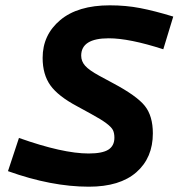

<svg xmlns="http://www.w3.org/2000/svg" viewBox="-20 -684 667 717"><path d="M311 -110.8Q362.3 -110.8 384.8 -125.2Q407.2 -139.6 407.2 -169.9Q407.2 -186.5 401.9 -197.8Q396.5 -209 377.4 -223.4Q358.4 -237.8 319.8 -258.8L268.1 -287.1Q197.3 -324.7 168.2 -365.2Q139.2 -405.8 139.2 -467.8Q139.2 -553.7 204.8 -608.9Q270.5 -664.1 390.1 -664.1Q450.2 -664.1 503.4 -653.8Q556.6 -643.6 627 -622.1L589.8 -500Q462.9 -541 386.2 -541Q283.2 -541 283.2 -476.1Q283.2 -455.1 297.9 -438.5Q312.5 -421.9 351.1 -400.9L402.8 -373Q490.7 -326.2 520.8 -288.6Q550.8 -251 550.8 -186Q550.8 -94.7 489.3 -40.8Q427.7 13.2 312 13.2Q171.9 13.2 9.8 -44.9L50.8 -168.9Q214.4 -110.8 311 -110.8Z"/></svg>

Font: IntelOne Mono Bold
Style: Italic
Weight: 700
Italic angle: -16°
Designer: Fred Shallcrass
Foundry: Frere-Jones Type LLC
Version: Version 1.200;hotconv 1.1.0;makeotfexe 2.6.0;FJTRelease1.2